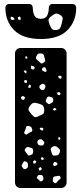

<svg xmlns="http://www.w3.org/2000/svg" viewBox="-20 -940 408 960"><path d="M82 0Q71 0 63 -8Q55 -16 55 -27V-673Q55 -684 63 -692Q71 -700 82 -700H286Q297 -700 305 -692Q313 -684 313 -673V-27Q313 -16 305 -8Q297 0 286 0ZM185 -673Q175 -674 170.5 -671Q166 -668 162 -659Q158 -650 160.5 -646Q163 -642 171 -636Q179 -629 183.5 -624.5Q188 -620 197 -626Q207 -632 206 -638Q205 -644 202 -654Q200 -664 197 -668Q194 -672 185 -673ZM115 -658 106 -657 108 -647H117ZM147 -609 136 -612 134 -598 146 -591 155 -601ZM210 -595Q208 -599 207 -601.5Q206 -604 201 -604Q192 -603 190 -593Q189 -589 191.5 -587.5Q194 -586 198 -584Q202 -582 204.5 -580.5Q207 -579 210 -582Q214 -585 213 -587.5Q212 -590 210 -595ZM113 -582 108 -588 98 -586 103 -578 111 -572ZM281 -562 271 -560 274 -549 285 -546 289 -556ZM115 -536 109 -540 100 -537 103 -526H115ZM202 -518Q195 -524 186 -518Q181 -515 178.5 -512Q176 -509 177 -503Q181 -491 192 -490Q199 -490 201 -492.5Q203 -495 206 -502Q210 -511 202 -518ZM135 -511 127 -518 122 -509V-501H132ZM276 -480 264 -476 269 -466 277 -464 284 -471ZM106 -453 94 -461 84 -453 89 -442 100 -441ZM246 -442Q245 -451 240.5 -453Q236 -455 227 -457Q220 -458 217.5 -455Q215 -452 212 -446Q209 -440 208.5 -436.5Q208 -433 212 -428Q218 -422 221.5 -420Q225 -418 232 -422Q240 -426 243.5 -429.5Q247 -433 246 -442ZM166 -424Q151 -428 143.5 -424Q136 -420 127 -407Q120 -395 123.5 -388Q127 -381 136 -371Q145 -360 151 -356Q157 -352 169 -357Q185 -364 193.5 -369Q202 -374 201 -391Q200 -409 191.5 -414.5Q183 -420 166 -424ZM256 -400 249 -399 244 -391 254 -387 263 -393ZM121 -310Q112 -311 111 -305.5Q110 -300 107 -292Q104 -284 101.5 -279.5Q99 -275 105 -270Q111 -265 115 -268.5Q119 -272 126 -276Q133 -280 138 -282Q143 -284 141 -293Q139 -302 135 -305.5Q131 -309 121 -310ZM188 -302 178 -300 183 -290 194 -287 197 -298ZM281 -251 274 -256 271 -248 275 -239 282 -245ZM192 -240Q185 -247 175 -242Q165 -237 167 -226Q169 -215 180 -213Q188 -212 192 -212.5Q196 -213 200 -220Q203 -227 200.5 -230.5Q198 -234 192 -240ZM266 -205Q253 -214 241 -205Q234 -200 233.5 -195.5Q233 -191 236 -183Q239 -173 241 -167.5Q243 -162 253 -162Q264 -162 269.5 -165Q275 -168 279 -179Q282 -189 278 -193.5Q274 -198 266 -205ZM128 -203Q120 -206 115.5 -204.5Q111 -203 106 -196Q102 -189 104 -185.5Q106 -182 111 -176Q117 -169 120 -164.5Q123 -160 131 -164Q141 -167 143.5 -171.5Q146 -176 146 -186Q145 -196 141 -198.5Q137 -201 128 -203ZM196 -152 189 -155 184 -147 190 -139 200 -144ZM162 -133 154 -139 145 -133 148 -121 158 -124ZM120 -112Q120 -121 118 -125.5Q116 -130 107 -133Q100 -135 98 -130.5Q96 -126 91 -119Q86 -112 91 -105Q96 -99 98 -96Q100 -93 107 -95Q115 -98 117.5 -101Q120 -104 120 -112ZM256 -130Q250 -131 247 -123Q244 -116 248 -112Q252 -108 259 -112Q263 -114 265.5 -115.5Q268 -117 267 -121Q265 -129 256 -130ZM189 -97 183 -105 173 -99 176 -88 186 -89ZM197 -49Q196 -56 194.5 -59.5Q193 -63 186 -65Q178 -66 174 -65Q170 -64 166 -57Q162 -50 166 -47.5Q170 -45 175 -40Q178 -36 180.5 -34Q183 -32 188 -34Q198 -39 197 -49ZM282 -55Q279 -62 274 -61Q269 -60 261 -59Q254 -58 250.5 -57Q247 -56 245 -49Q244 -40 244 -35Q244 -30 252 -26Q259 -22 262 -26.5Q265 -31 271 -37Q277 -43 281 -45.5Q285 -48 282 -55ZM184 -745Q94 -745 50.5 -789.5Q7 -834 7 -901Q7 -909 12 -914.5Q17 -920 26 -920H125Q134 -920 139 -914.5Q144 -909 144 -901Q144 -879 152 -862.5Q160 -846 184 -846Q208 -846 216 -862.5Q224 -879 224 -901Q224 -909 229 -914.5Q234 -920 243 -920H342Q351 -920 356 -914.5Q361 -909 361 -901Q361 -834 317.5 -789.5Q274 -745 184 -745ZM281 -865Q266 -875 257 -871.5Q248 -868 234 -857Q222 -847 222.5 -839Q223 -831 228 -817Q234 -803 239 -796Q244 -789 259 -790Q275 -791 279.5 -798Q284 -805 288 -820Q292 -836 293.5 -846Q295 -856 281 -865ZM78 -858 69 -853 71 -843 82 -839 84 -850ZM46 -854 34 -857 33 -844 42 -840 54 -843Z"/></svg>

Font: Rubik Moonrocks
Style: Regular
Weight: 400
Designer: Hubert and Fischer, NaN
Foundry: Hubert and Fischer, NaN
Version: Version 2.200